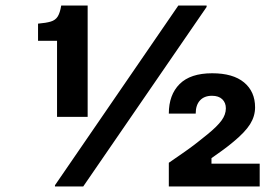

<svg xmlns="http://www.w3.org/2000/svg" viewBox="-20 -670 990 690"><path d="M295 -250H185V-523.3H116.7V-585Q145.8 -587.5 162.5 -592.5Q179.2 -597.5 187.5 -610.8Q195.8 -624.2 200 -650H295ZM279.2 0H177.5V-4.2L620.8 -650H722.5V-645ZM913.3 0H586.7V-85Q620.8 -108.3 645 -125.4Q669.2 -142.5 687.9 -157.1Q706.7 -171.7 725 -186.7Q760.8 -215.8 776.2 -237.1Q791.7 -258.3 791.7 -280.8Q791.7 -300.8 778.8 -313.3Q765.8 -325.8 741.7 -325.8Q714.2 -325.8 698.8 -309.2Q683.3 -292.5 683.3 -261.7H586.7Q586.7 -329.2 625.4 -367.9Q664.2 -406.7 742.5 -406.7Q817.5 -406.7 857.1 -373.8Q896.7 -340.8 896.7 -284.2Q896.7 -252.5 878.8 -223.8Q860.8 -195 818.3 -160Q798.3 -143.3 777.5 -128.3Q756.7 -113.3 740 -101.7V-81.7H913.3Z"/></svg>

Font: Familjen Grotesk Variable
Style: Regular
Weight: 400
Designer: Anders Wikstroem, Jonas Baeckman, Matilda Gysing, Kristian Moeller
Foundry: Familjen STHLM AB
Version: Version 2.000